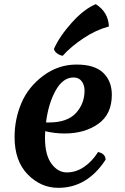

<svg xmlns="http://www.w3.org/2000/svg" viewBox="-20 -887 600 922"><path d="M291 -246Q243 -246 197 -257Q196 -247 196 -226Q196 -143 227 -101Q258 -59 301 -59Q344 -59 383 -85Q422 -111 451 -157Q487 -149 487 -120Q399 15 260 15Q176 15 113 -49.5Q50 -114 50 -229Q50 -315 83 -392.5Q116 -470 188 -523.5Q260 -577 347.5 -577Q435 -577 476 -537Q517 -497 517 -432Q517 -338 451.5 -292Q386 -246 291 -246ZM333 -515Q282 -515 247 -452Q212 -389 201 -299H216Q303 -299 344.5 -344Q386 -389 386 -452Q386 -478 372.5 -496.5Q359 -515 333 -515ZM239 -652Q266 -713 325 -778.5Q384 -844 440 -867Q500 -829 503 -760Q440 -743 379.5 -702.5Q319 -662 281 -619Q265 -622 253 -631.5Q241 -641 239 -652Z"/></svg>

Font: Merienda One
Style: Regular
Weight: 400
Designer: Eduardo Rodriguez Tunni
Foundry: Eduardo Rodriguez Tunni
Version: Version 1.001